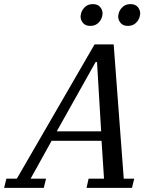

<svg xmlns="http://www.w3.org/2000/svg" viewBox="-72 -914 740 934"><path d="M-41 -45H10L388 -698H481L530 -45H581L570 0H349L359 -45H434L422 -229H179L77 -45H152L141 0H-52ZM204 -275H420L400 -612H393ZM367 -788Q344 -788 332 -802Q320 -816 320 -833Q320 -839 323 -851Q328 -868 342.5 -881Q357 -894 380 -894Q403 -894 415 -880Q427 -866 427 -849Q427 -843 424 -831Q419 -814 404.5 -801Q390 -788 367 -788ZM550 -788Q527 -788 515 -802Q503 -816 503 -833Q503 -839 506 -851Q511 -868 525.5 -881Q540 -894 563 -894Q586 -894 598 -880Q610 -866 610 -849Q610 -843 607 -831Q602 -814 587.5 -801Q573 -788 550 -788Z"/></svg>

Font: IBM Plex Serif Text
Style: Italic
Weight: 450
Italic angle: -14°
Designer: Mike Abbink, Paul van der Laan, Pieter van Rosmalen
Foundry: Bold Monday
Version: Version 3.001